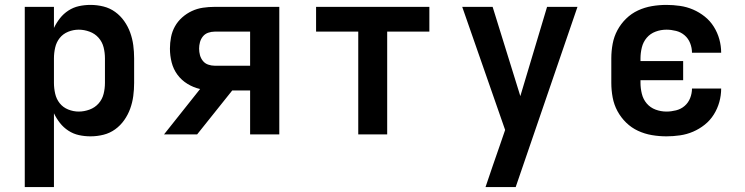

<svg xmlns="http://www.w3.org/2000/svg" viewBox="-20 -548 3040 783"><path d="M81 215V-520H200V-434Q210 -455 224.5 -473.5Q239 -492 259 -505Q279 -518 302 -523Q325 -528 349 -528Q376 -528 402 -521.5Q428 -515 449.5 -499.5Q471 -484 486.5 -462Q502 -440 511 -415Q520 -390 523.5 -363.5Q527 -337 527 -310V-210Q527 -183 523.5 -156.5Q520 -130 511 -105Q502 -80 486.5 -58Q471 -36 449.5 -20.5Q428 -5 402 1.5Q376 8 349 8Q325 8 302 3Q279 -2 259 -15Q239 -28 224.5 -46.5Q210 -65 200 -86V215ZM301 -93Q323 -93 345 -101Q367 -109 382 -126Q397 -143 402.5 -165Q408 -187 408 -210V-310Q408 -333 402.5 -355Q397 -377 382 -394Q367 -411 345 -419Q323 -427 301 -427Q279 -427 258 -418.5Q237 -410 223.5 -393Q210 -376 205 -354Q200 -332 200 -310V-210Q200 -188 205 -166Q210 -144 223.5 -127Q237 -110 258 -101.5Q279 -93 301 -93Z M649 0 796 -185Q769 -191 744.5 -206Q720 -221 703.5 -243.5Q687 -266 680 -293.5Q673 -321 673 -350Q673 -373 677.5 -396.5Q682 -420 693.5 -440.5Q705 -461 723 -477Q741 -493 762.5 -503Q784 -513 807.5 -516.5Q831 -520 855 -520H1119V0H1000V-179H927L784 0ZM855 -280H1000V-419H855Q842 -419 829 -414.5Q816 -410 807.5 -399.5Q799 -389 795.5 -376Q792 -363 792 -350Q792 -336 795.5 -323Q799 -310 807.5 -299.5Q816 -289 829 -284.5Q842 -280 855 -280Z M1441 0V-419H1269V-520H1731V-419H1559V0Z M1960 215Q1974 173 1988.5 131Q2003 89 2018 46L2040 -18L1865 -520H1989L2102 -156L2211 -520H2335L2083 215Z M2698 8Q2668 8 2638.5 3Q2609 -2 2582 -14.5Q2555 -27 2533.5 -48Q2512 -69 2498 -95Q2484 -121 2478.5 -150.5Q2473 -180 2473 -210V-310Q2473 -340 2478.5 -369.5Q2484 -399 2498 -425Q2512 -451 2533.5 -472Q2555 -493 2582 -505.5Q2609 -518 2638.5 -523Q2668 -528 2698 -528Q2725 -528 2753 -524Q2781 -520 2806.5 -509Q2832 -498 2854 -480.5Q2876 -463 2891 -439Q2906 -415 2913.5 -388Q2921 -361 2921 -333Q2921 -333 2921 -333Q2921 -333 2921 -333H2802Q2802 -333 2802 -333Q2802 -333 2802 -333Q2802 -353 2794.5 -372Q2787 -391 2772 -404Q2757 -417 2737 -422Q2717 -427 2698 -427Q2675 -427 2653.5 -419Q2632 -411 2617.5 -394Q2603 -377 2597.5 -354.5Q2592 -332 2592 -310V-299H2766V-221H2592V-210Q2592 -188 2597.5 -165.5Q2603 -143 2617.5 -126Q2632 -109 2653.5 -101Q2675 -93 2698 -93Q2717 -93 2737 -98Q2757 -103 2772 -116Q2787 -129 2794.5 -148Q2802 -167 2802 -187Q2802 -187 2802 -187Q2802 -187 2802 -187H2921Q2921 -187 2921 -187Q2921 -187 2921 -187Q2921 -159 2913.5 -132Q2906 -105 2891 -81Q2876 -57 2854 -39.5Q2832 -22 2806.5 -11Q2781 0 2753 4Q2725 8 2698 8Z"/></svg>

Font: Iosevka Custom Extended
Style: Bold
Weight: 700
Width: 7
Monospace: yes
Designer: Belleve Invis
Foundry: Belleve Invis
Version: Version 11.2.4; ttfautohint (v1.8.4)